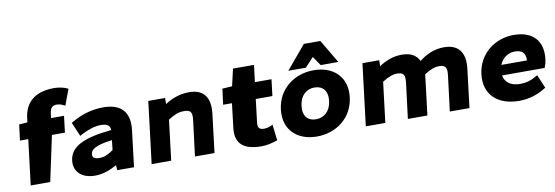

<svg xmlns="http://www.w3.org/2000/svg" viewBox="-55 -1104 4339 1501"><g transform="rotate(-10 2115.0 -353.5)"><path d="M500 -700C476 -710 442 -718 404 -718C236 -718 170 -631 157 -522L153 -490L87 -485L71 -360H137L93 0H248L325 -360H428L444 -491H341L345 -524C351 -576 373 -587 402 -587C416 -587 432 -584 447 -577L468 -567L515 -693Z M603 12C667 12 723 -10 777 -40L780 0H913L948 -288C964 -421 907 -503 756 -503C656 -503 572 -471 512 -436L494 -426L542 -314L561 -325C609 -350 663 -370 714 -370C770 -370 786 -350 788 -317C565 -296 459 -243 446 -136C435 -48 498 12 603 12ZM780 -239 771 -161C729 -132 698 -118 661 -118C620 -118 603 -130 607 -161C611 -191 641 -221 780 -239Z M1208 0 1247 -319C1297 -350 1328 -364 1370 -364C1421 -364 1441 -352 1432 -282L1397 0H1552L1589 -304C1604 -423 1562 -503 1439 -503C1362 -503 1297 -477 1246 -443V-491H1113L1053 0Z M1924 12C1967 12 2004 2 2033 -7L2052 -13L2037 -139L2014 -129C2001 -124 1983 -120 1970 -120C1933 -120 1915 -132 1921 -177L1943 -360H2075L2091 -491H1959L1976 -625H1809L1778 -490L1700 -485L1684 -360H1754L1731 -167C1719 -66 1758 12 1924 12Z M2364 12C2518 12 2649 -84 2669 -245C2689 -407 2581 -503 2427 -503C2274 -503 2142 -407 2122 -245C2102 -84 2211 12 2364 12ZM2410 -369C2474 -369 2515 -326 2505 -245C2495 -165 2445 -122 2380 -122C2316 -122 2276 -164 2286 -245C2296 -327 2346 -369 2410 -369ZM2371 -533 2439 -606 2489 -533H2629L2519 -719H2388L2232 -533Z M2908 0 2947 -320C2995 -351 3034 -364 3060 -364C3109 -364 3131 -352 3122 -282L3087 0H3242L3281 -320C3329 -352 3367 -364 3394 -364C3442 -364 3464 -352 3455 -282L3420 0H3576L3613 -304C3628 -424 3584 -503 3461 -503C3382 -503 3316 -471 3264 -429C3242 -475 3199 -503 3127 -503C3055 -503 2993 -477 2945 -443L2946 -491H2813L2753 0Z M3970 12C4048 12 4116 -11 4170 -44L4187 -54L4142 -161L4122 -150C4085 -128 4046 -117 4002 -117C3929 -117 3882 -147 3871 -207H4209L4214 -220C4220 -233 4224 -253 4227 -274C4243 -405 4178 -503 4014 -503C3865 -503 3733 -403 3714 -245C3694 -85 3799 12 3970 12ZM4002 -374C4059 -374 4085 -348 4084 -289H3880C3904 -347 3952 -374 4002 -374Z"/></g></svg>

Font: Falling Sky
Style: ExBdObl
Weight: 400
Designer: Paul D. Hunt
Foundry: Adobe Systems Incorporated
Version: Version 1.02